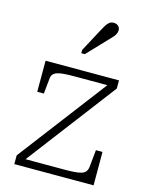

<svg xmlns="http://www.w3.org/2000/svg" viewBox="-121 -881 731 955"><g transform="rotate(15 245.0 -403.5)"><path d="M85 -24 68 -38H294Q324 -38 346 -39.5Q368 -41 382.5 -45.5Q397 -50 404 -59Q411 -68 413 -82L422 -172H456V0H48V-45L401 -509L417 -499H226Q195 -499 173 -497.5Q151 -496 137 -491.5Q123 -487 115.5 -478.5Q108 -470 107 -456L99 -377H65V-537H443V-495ZM289 -752Q298 -769 305.5 -781Q313 -793 322 -800Q331 -807 344 -807Q359 -807 368 -798.5Q377 -790 377 -777Q377 -767 372.5 -758Q368 -749 360 -740Q352 -731 342 -721L245 -619H227V-636Z"/></g></svg>

Font: Roboto Serif 20pt Thin
Style: Regular
Weight: 250
Version: Version 1.008